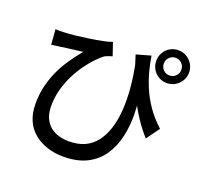

<svg xmlns="http://www.w3.org/2000/svg" viewBox="-149 -997 1298 1238"><g transform="rotate(20 500.0 -377.5)"><path d="M719 -735Q726 -689 739.5 -636Q753 -583 776.5 -527.5Q800 -472 837.5 -417Q875 -362 932 -310L867 -220Q812 -281 768 -353.5Q724 -426 688 -514Q652 -602 620 -707ZM79 -683Q104 -681 134 -683Q169 -684 214 -689Q259 -694 306 -701Q353 -708 392.5 -716Q432 -724 455 -733L485 -645Q474 -642 459 -636.5Q444 -631 433 -625Q413 -610 386 -582.5Q359 -555 330.5 -516Q302 -477 277.5 -429Q253 -381 237.5 -325.5Q222 -270 222 -211Q222 -161 237 -127.5Q252 -94 277.5 -73Q303 -52 336.5 -42.5Q370 -33 407 -33Q525 -33 588.5 -112.5Q652 -192 663.5 -336Q675 -480 634 -674L726 -514Q742 -431 744 -347Q746 -263 729 -188Q712 -113 673 -54.5Q634 4 568 38Q502 72 405 72Q346 72 294.5 55Q243 38 204 6Q165 -26 143.5 -75Q122 -124 122 -189Q122 -255 136.5 -313.5Q151 -372 175.5 -423.5Q200 -475 231.5 -520.5Q263 -566 297 -607Q275 -604 245.5 -600.5Q216 -597 188.5 -593.5Q161 -590 144 -587Q130 -586 116.5 -584Q103 -582 87 -579ZM811 -714Q811 -689 828.5 -671.5Q846 -654 871 -654Q896 -654 913.5 -671.5Q931 -689 931 -714Q931 -740 913.5 -757.5Q896 -775 871 -775Q846 -775 828.5 -757.5Q811 -740 811 -714ZM759 -714Q759 -746 774 -771.5Q789 -797 814.5 -812Q840 -827 871 -827Q902 -827 927.5 -812Q953 -797 968.5 -771.5Q984 -746 984 -714Q984 -683 968.5 -657.5Q953 -632 927.5 -617Q902 -602 871 -602Q840 -602 814.5 -617Q789 -632 774 -657.5Q759 -683 759 -714Z"/></g></svg>

Font: Noto Sans JP Thin Medium
Style: Regular
Weight: 500
Version: Version 2.004-H2;hotconv 1.0.118;makeotfexe 2.5.65603